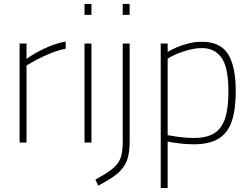

<svg xmlns="http://www.w3.org/2000/svg" viewBox="-20 -720 1269 970"><path d="M79 0V-500H114V-422Q133 -437 164 -454.5Q195 -472 233.5 -487.5Q272 -503 312 -510V-474Q276 -467 238.5 -452Q201 -437 168.5 -420Q136 -403 114 -389V0Z M407 0V-500H442V0ZM407 -645V-700H442V-645Z M476 218 462 187Q505 164 532 145Q559 126 574 106Q589 86 594.5 59.5Q600 33 600 -6V-500H635V-5Q635 37 628 68Q621 99 604 123.5Q587 148 555.5 170.5Q524 193 476 218ZM600 -645V-700H635V-645Z M792 230V-500H827V-458Q845 -469 873 -481Q901 -493 934 -501Q967 -509 1000 -509Q1092 -509 1131.5 -447.5Q1171 -386 1171 -258Q1171 -165 1150.5 -106Q1130 -47 1083.5 -19Q1037 9 959 9Q919 9 881.5 4Q844 -1 827 -5V230ZM959 -23Q1024 -23 1062 -46.5Q1100 -70 1117 -121.5Q1134 -173 1134 -258Q1134 -379 1099.5 -428Q1065 -477 1000 -477Q969 -477 936 -468.5Q903 -460 874.5 -448Q846 -436 827 -424V-37Q844 -34 881.5 -28.5Q919 -23 959 -23Z"/></svg>

Font: TitilliumWeb ExtraLight
Style: Regular
Weight: 400
Designer: Mohamed Gaber, Accademia di Belle Arti di Urbino and others
Foundry: Kief Type Foundry, Accademia di Belle Arti di Urbino and others
Version: Version 3.000; ttfautohint (v1.8.2)